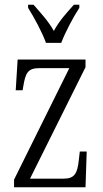

<svg xmlns="http://www.w3.org/2000/svg" viewBox="-20 -786 433 806"><path d="M173 -606H237C254 -651 288 -715 313 -753V-766H290C258 -730 229 -699 206 -656C182 -699 152 -730 121 -766H98V-753C122 -715 157 -651 173 -606ZM39 0H339L344 -150H315L311 -115C305 -59 294 -36 247 -36H106L339 -504V-536H54L46 -407H75L78 -425C87 -478 96 -500 145 -500H271L39 -32Z"/></svg>

Font: Noto Serif Devanagari ExtraCondensed Light
Style: Regular
Weight: 300
Width: 2
Designer: Universal Thirst, Indian Type Foundry and the Monotype Design Team
Foundry: Monotype Imaging Inc.
Version: Version 2.004